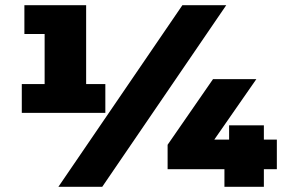

<svg xmlns="http://www.w3.org/2000/svg" viewBox="-20 -720 1097 740"><path d="M386 -396H312V-700H74V-589H152V-396H64V-285H386ZM683 -700 205 0H374L852 -700ZM1047 -68V-182H997V-237H863V-182H806L968 -415H801L626 -162V-68H845V0H997V-68Z"/></svg>

Font: Montserrat Custom Black
Style: Regular
Weight: 900
Designer: Julieta Ulanovsky
Foundry: Julieta Ulanovsky
Version: Version 7.200